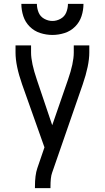

<svg xmlns="http://www.w3.org/2000/svg" viewBox="-20 -764 540 989"><path d="M160 205V198Q160 138 172 103L209 -5L94 -329Q60 -426 60 -493V-530H140V-493Q140 -441 170 -353L249 -119L330 -353Q360 -439 360 -493V-530H440V-493Q440 -428 406 -329L248 127Q240 149 240 198V205ZM250 -584Q218 -584 187 -594Q156 -604 133 -627Q110 -650 100 -681Q90 -712 90 -744H170Q170 -722 178.5 -700.5Q187 -679 207.5 -667.5Q228 -656 250 -656Q272 -656 292.5 -667.5Q313 -679 321.5 -700.5Q330 -722 330 -744H410Q410 -712 400 -681Q390 -650 367 -627Q344 -604 313 -594Q282 -584 250 -584Z"/></svg>

Font: Iosevka SS01
Style: Regular
Weight: 400
Monospace: yes
Designer: Belleve Invis
Foundry: Belleve Invis
Version: 2.3.3; ttfautohint (v1.8.3)